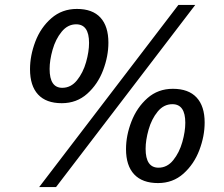

<svg xmlns="http://www.w3.org/2000/svg" viewBox="-20 -724 904 774"><path d="M138 30 699 -704H767L206 30ZM417 -552Q417 -497 395.5 -440.5Q374 -384 331.5 -346Q289 -308 229 -308Q166 -308 133.5 -343Q101 -378 101 -445Q101 -500 122.5 -556.5Q144 -613 187 -650.5Q230 -688 290 -688Q353 -688 385 -653Q417 -618 417 -552ZM180 -446Q180 -370 231 -370Q266 -370 290.5 -400.5Q315 -431 327 -473.5Q339 -516 339 -551Q339 -626 287 -626Q253 -626 228.5 -596Q204 -566 192 -523.5Q180 -481 180 -446ZM805 -230Q805 -175 783.5 -118.5Q762 -62 719.5 -24Q677 14 617 14Q554 14 521 -21Q488 -56 488 -123Q488 -178 510 -234.5Q532 -291 574.5 -328.5Q617 -366 677 -366Q740 -366 772.5 -331Q805 -296 805 -230ZM567 -124Q567 -48 619 -48Q654 -48 678.5 -78.5Q703 -109 715 -151.5Q727 -194 727 -229Q727 -304 675 -304Q640 -304 615.5 -274Q591 -244 579 -201.5Q567 -159 567 -124Z"/></svg>

Font: CST
Style: Italic
Weight: 400
Italic angle: -14°
Version: Version 1.00